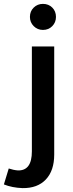

<svg xmlns="http://www.w3.org/2000/svg" viewBox="-80 -770 375 988"><path d="M-35 97Q-23 101 -11.5 103.5Q0 106 12 107Q84 109 84 9V-531H199V25Q199 108 156 153.5Q113 199 36 198Q-18 196 -60 179ZM141 -750Q170 -750 189 -731Q208 -712 208 -683Q208 -655 189 -635.5Q170 -616 141 -616Q113 -616 93.5 -635.5Q74 -655 74 -683Q74 -712 93.5 -731Q113 -750 141 -750Z"/></svg>

Font: Alexandria
Style: Regular
Weight: 400
Designer: Mohamed Gaber
Foundry: Kief Type Foundry
Version: Version 5.100